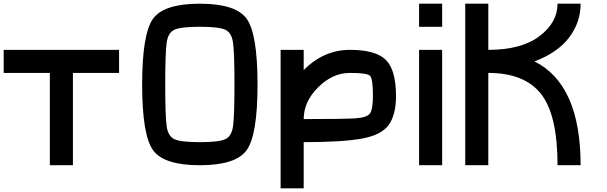

<svg xmlns="http://www.w3.org/2000/svg" viewBox="-20 -895 3290 1040"><path d="M625 -625V-500H375V0H250V-500H0V-625Z M1250 -437.5Q1250 -609.4 1242.2 -664.1Q1234.4 -718.8 1199.2 -734.4Q1164.1 -750 1062.5 -750Q960.9 -750 925.8 -734.4Q890.6 -718.8 882.8 -664.1Q875 -609.4 875 -437.5Q875 -265.6 882.8 -210.9Q890.6 -156.2 925.8 -140.6Q960.9 -125 1062.5 -125Q1164.1 -125 1199.2 -140.6Q1234.4 -156.2 1242.2 -210.9Q1250 -265.6 1250 -437.5ZM1375 -437.5Q1375 -164.1 1316.4 -82Q1257.8 0 1062.5 0Q867.2 0 808.6 -82Q750 -164.1 750 -437.5Q750 -710.9 808.6 -793Q867.2 -875 1062.5 -875Q1257.8 -875 1316.4 -793Q1375 -710.9 1375 -437.5Z M2000 -375Q2000 -468.8 1984.4 -484.4Q1968.8 -500 1875 -500Q1781.2 -500 1703.1 -421.9Q1625 -343.8 1625 -250Q1835.9 -250 1902.3 -253.9Q1968.8 -257.8 1984.4 -281.2Q2000 -304.7 2000 -375ZM1625 -625V-515.6Q1734.4 -625 1875 -625Q2015.6 -625 2070.3 -570.3Q2125 -515.6 2125 -375Q2125 -273.4 2085.9 -218.8Q2046.9 -164.1 1941.4 -144.5Q1835.9 -125 1625 -125V125H1500V-625Z M2375 -875V-750H2250V-875ZM2375 0H2250V-625H2375Z M3125 0H3000Q3000 -273.4 2910.2 -386.7Q2820.3 -500 2625 -500V0H2500V-875H2625V-625Q2804.7 -625 2902.3 -699.2Q3000 -773.4 3000 -875H3125Q3125 -773.4 3062.5 -691.4Q3000 -609.4 2875 -562.5Q3125 -437.5 3125 0Z"/></svg>

Font: CraftyPE
Style: Regular
Weight: 400
Designer: Erek Butcher
Foundry: Haunted Coop
Version: Version 0.018;April 4, 2024;FontCreator 15.0.0.2962 64-bit